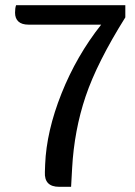

<svg xmlns="http://www.w3.org/2000/svg" viewBox="-20 -720 522 740"><path d="M463 -700V-653Q354 -479 310 -348.5Q266 -218 258 -72L254 0H208Q150 0 153 -57L154 -86Q159 -214 217 -359.5Q275 -505 370 -625H90Q64 -625 51 -637Q38 -649 38 -671Q38 -689 42 -700Z"/></svg>

Font: Krub Medium
Style: Regular
Weight: 500
Designer: Ekaluck Peanpanawate
Foundry: Cadson Demak Co.,Ltd.
Version: Version 1.000; ttfautohint (v1.6)